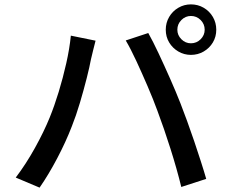

<svg xmlns="http://www.w3.org/2000/svg" viewBox="-20 -843 1040 878"><path d="M791 -707Q791 -682 809.5 -663.5Q828 -645 853 -645Q879 -645 897.5 -663.5Q916 -682 916 -707Q916 -733 897.5 -751.5Q879 -770 853 -770Q828 -770 809.5 -751.5Q791 -733 791 -707ZM738 -707Q738 -739 753.5 -765.5Q769 -792 795.5 -807.5Q822 -823 853 -823Q885 -823 911.5 -807.5Q938 -792 953.5 -765.5Q969 -739 969 -707Q969 -675 953.5 -649Q938 -623 911.5 -607.5Q885 -592 853 -592Q822 -592 795.5 -607.5Q769 -623 753.5 -649Q738 -675 738 -707ZM207 -305Q229 -359 248.5 -423Q268 -487 283 -553.5Q298 -620 304 -680L417 -657Q412 -638 406 -613.5Q400 -589 396 -572Q390 -539 376.5 -485.5Q363 -432 345.5 -373Q328 -314 308 -264Q281 -194 241.5 -119Q202 -44 161 15L52 -31Q99 -93 140 -167Q181 -241 207 -305ZM700 -336Q681 -388 655 -448.5Q629 -509 603 -565Q577 -621 555 -658L658 -692Q679 -655 705.5 -598.5Q732 -542 758.5 -482Q785 -422 805 -371Q819 -335 835.5 -290Q852 -245 868 -197.5Q884 -150 898.5 -105Q913 -60 923 -25L809 12Q789 -70 759.5 -163Q730 -256 700 -336Z"/></svg>

Font: Source Han Sans Medium
Style: Regular
Weight: 500
Designer: Ryoko NISHIZUKA Ë•øÂ°öÊ∂ºÂ≠ê (kana, bopomofo & ideographs); Paul D. Hunt (Latin, Greek & Cyrillic); Sandoll Communicatio
Foundry: Adobe
Version: Version 2.004;hotconv 1.0.118;makeotfexe 2.5.65603